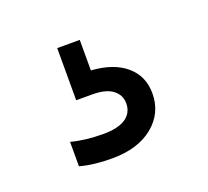

<svg xmlns="http://www.w3.org/2000/svg" viewBox="-58 -80 417 384"><g transform="rotate(-20 150.0 112.5)"><path d="M55 227V175Q85 183 123 183Q155 183 171 172Q187 161 187 141Q187 123 172.5 112Q158 101 129 101H95V-10H143V55Q190 58 216.5 80.5Q243 103 243 140Q243 182 210.5 208.5Q178 235 123 235Q84 235 55 227Z"/></g></svg>

Font: Sora-SIA Light
Style: Regular
Weight: 300
Designer: Jonathan Barnbrook, Julián Moncada
Foundry: Barnbrook Fonts
Version: Version 2.000